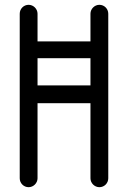

<svg xmlns="http://www.w3.org/2000/svg" viewBox="-20 -774 534 798"><path d="M99 4C119 4 136 -13 136 -33V-345H356V-33C356 -13 373 4 393 4C414 4 430 -13 430 -33V-717C430 -737 414 -754 393 -754C373 -754 356 -737 356 -717V-602H136V-717C136 -737 119 -754 99 -754C78 -754 62 -737 62 -717V-33C62 -13 78 4 99 4ZM356 -532V-419H136V-532Z"/></svg>

Font: LS
Style: RegularAlt
Weight: 500
Designer: BSozoo
Foundry: BSozoo
Version: Version 001.000